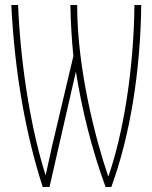

<svg xmlns="http://www.w3.org/2000/svg" viewBox="-20 -734 603 764"><path d="M150 10H177L282 -449C305 -302 345 -140 400 10H423C497 -192 539 -449 542 -714H515C512 -455 471 -206 412 -34H410C359 -184 287 -462 287 -714H260C261 -656 265 -577 272 -511L187 -152C174 -94 168 -65 162 -38H161C110 -198 63 -448 52 -714H25C39 -437 84 -194 150 10Z"/></svg>

Font: Noto Sans Mono SemiCondensed Thin
Style: Regular
Weight: 100
Width: 4
Designer: Monotype Design Team
Foundry: Monotype Imaging Inc.
Version: Version 2.014